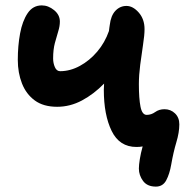

<svg xmlns="http://www.w3.org/2000/svg" viewBox="-20 -537 692 712"><path d="M192 -141Q141 -141 109 -164.5Q77 -188 61.5 -227.5Q46 -267 46 -315Q46 -367 54.5 -413Q63 -459 82.5 -488Q102 -517 135 -517Q159 -517 180.5 -499.5Q202 -482 202 -457Q202 -440 196 -421Q190 -402 183.5 -377.5Q177 -353 177 -320Q177 -303 183.5 -288Q190 -273 203 -273Q240 -273 276 -292.5Q312 -312 340.5 -345.5Q369 -379 384 -422Q385 -428 385.5 -434Q386 -440 387 -444Q391 -479 408 -497Q425 -515 449 -515Q473 -515 494.5 -490.5Q516 -466 516 -429Q516 -407 510.5 -371.5Q505 -336 500 -297Q495 -258 495 -225Q495 -172 501 -141.5Q507 -111 524 -111Q541 -111 555.5 -121.5Q570 -132 590 -132Q613 -132 629 -116.5Q645 -101 645 -76Q645 -46 634 -9.5Q623 27 615 73Q609 108 596.5 131.5Q584 155 558 155Q526 155 510.5 134Q495 113 495 88Q495 75 498.5 53Q502 31 509 6Q499 8 486 8Q423 8 394 -51.5Q365 -111 365 -204Q365 -214 366 -227Q328 -188 284 -164.5Q240 -141 192 -141Z"/></svg>

Font: Shantell Sans Normal
Style: Regular
Weight: 600
Designer: Stephen Nixon, Anya Danilova, Shantell Martin
Foundry: Arrow Type
Version: Version 1.009;[a7da0bfa3]